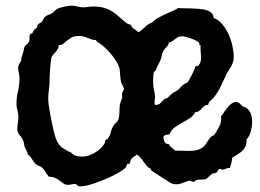

<svg xmlns="http://www.w3.org/2000/svg" viewBox="-20 -621 918 677"><path d="M849.1 -128.9V-125Q849.1 -111.3 844.5 -102.5Q839.8 -93.8 832.5 -87.4Q825.2 -81.1 815.9 -75.7Q806.6 -70.3 797.9 -64V-60.1Q797.9 -51.8 795.2 -44.2Q792.5 -36.6 791 -28.8H789.1Q781.2 -28.8 775.9 -25.9Q770.5 -22.9 765.1 -22.9Q760.3 -22.9 755.9 -25.9Q751 -24.9 749.5 -22.5Q748 -20 746.6 -17.1Q745.1 -14.2 742.2 -12Q739.3 -9.8 731.9 -9.8Q729.5 -9.8 726.3 -7.1Q723.1 -4.4 719.5 -1Q715.8 2.4 712.4 5.6Q709 8.8 707 9.8Q704.6 11.2 700.7 11.5Q696.8 11.7 692.1 12Q687.5 12.2 682.9 12.5Q678.2 12.7 674.8 13.2Q670.9 14.2 668 17.1Q665 20 662.1 20Q658.2 20 655 18.1Q651.9 16.1 647.9 16.1Q644.5 16.1 639.6 18.1Q634.8 20 628.9 22.5Q623 24.9 616.2 26.9Q609.4 28.8 602.1 28.8Q592.3 28.8 585 25.9Q584.5 25.9 579.3 22.7Q574.2 19.5 566.7 14.6Q559.1 9.8 550.3 4.2Q541.5 -1.5 533.7 -6.6Q525.9 -11.7 520.5 -15.1Q515.1 -18.6 514.2 -19L511.2 -25.9Q502.9 -29.8 497.1 -36.6Q491.2 -43.5 486.1 -51Q481 -58.6 475.3 -65.4Q469.7 -72.3 461.9 -76.2L460.9 -75.2Q458 -71.3 453.4 -69.1Q448.7 -66.9 444.8 -63Q440.9 -58.6 439.9 -53Q439 -47.4 436 -43H429.2Q426.8 -40.5 426.3 -37.1Q425.8 -33.7 422.9 -29.8Q417 -23.9 405.3 -16.6Q393.6 -9.3 378.9 -2Q364.3 5.4 347.7 12.2Q331.1 19 315.7 24.4Q300.3 29.8 286.9 33Q273.4 36.1 265.1 36.1Q258.8 36.1 256.1 34.9Q253.4 33.7 252 32Q250.5 30.3 249 29.1Q247.6 27.8 243.2 27.8Q236.8 27.8 231 29.3Q225.1 30.8 219.2 30.8Q211.4 30.8 204.8 26.4Q198.2 22 190.9 16.4Q183.6 10.7 174.3 6.3Q165 2 151.9 2Q149.9 -0.5 146.7 -5.1Q143.6 -9.8 140.4 -14.6Q137.2 -19.5 134 -23.7Q130.9 -27.8 128.9 -29.8Q125 -33.7 119.9 -34.9Q114.7 -36.1 109.9 -40Q104 -43.5 99.9 -49.3Q95.7 -55.2 92.3 -60.8Q88.9 -66.4 85.4 -70.6Q82 -74.7 78.1 -75.2Q78.1 -82.5 74.2 -88.6Q70.3 -94.7 67.9 -101.1Q65.4 -107.9 64.7 -114.5Q64 -121.1 61 -127Q58.6 -132.8 55.2 -137.2Q51.8 -141.6 48.6 -145.5Q45.4 -149.4 43.2 -154.5Q41 -159.7 41 -167Q41 -177.7 43 -188Q44.9 -198.2 44.9 -209Q44.9 -220.2 41.5 -231.4Q38.1 -242.7 38.1 -254.9Q38.1 -277.8 43.5 -300Q48.8 -322.3 48.8 -345.2Q48.8 -355 46.4 -364Q43.9 -373 43.9 -382.8Q43.9 -386.7 45.7 -390.6Q47.4 -394.5 49.6 -398.2Q51.8 -401.9 53.5 -405Q55.2 -408.2 55.2 -410.2V-415Q55.2 -416.5 56.6 -420.9Q58.1 -425.3 59.8 -430.4Q61.5 -435.5 63 -440.9Q64.5 -446.3 64.9 -449.2Q65.4 -454.1 67.1 -457Q68.8 -460 71.5 -462.2Q74.2 -464.4 76.7 -466.6Q79.1 -468.8 81.1 -472.2Q85 -479 84 -486.6Q83 -494.1 86.9 -501L94.2 -503.9Q97.7 -511.7 99.6 -514.6Q101.6 -517.6 103 -518.8Q104.5 -520 106 -520.5Q107.4 -521 109.9 -523.9Q111.3 -525.4 111.3 -528.1Q111.3 -530.8 112.8 -533.2Q115.2 -537.1 120.6 -539.6Q126 -542 128.9 -545.9Q131.8 -549.8 133.5 -554.4Q135.3 -559.1 139.2 -562Q143.6 -566.4 151.4 -568.8Q159.2 -571.3 165 -575.2Q170.4 -579.1 174.1 -583.7Q177.7 -588.4 184.1 -590.8Q187.5 -592.3 193.8 -594.2Q200.2 -596.2 207.3 -597.7Q214.4 -599.1 220.7 -600.1Q227.1 -601.1 231 -601.1Q242.2 -601.1 252.7 -598.1Q263.2 -595.2 273.9 -595.2Q283.2 -595.2 291.5 -596.7Q299.8 -598.1 308.1 -598.1Q329.1 -598.1 344.5 -594Q359.9 -589.8 371.3 -583.3Q382.8 -576.7 391.8 -568.8Q400.9 -561 408.7 -554Q416.5 -546.9 424.3 -541Q432.1 -535.2 441.9 -533.2Q444.8 -523.9 452.9 -519Q460.9 -514.2 467.8 -507.8V-506.8Q480.5 -514.6 491.2 -525.6Q502 -536.6 517.1 -542Q523.4 -550.3 538.1 -558.3Q552.7 -566.4 567.9 -573.2Q583 -580.1 594.7 -585.2Q606.4 -590.3 606.9 -592.8Q616.2 -591.8 629.2 -591.8Q642.1 -591.8 656 -591.3Q669.9 -590.8 683.8 -589.6Q697.8 -588.4 708.5 -585Q719.2 -581.5 726.1 -575Q732.9 -568.4 732.9 -558.1Q750.5 -551.3 763.9 -535.4Q777.3 -519.5 786.1 -499.8Q794.9 -480 799.6 -458.7Q804.2 -437.5 804.2 -419.9Q804.2 -409.7 801.3 -401.1Q798.3 -392.6 794.2 -385.3Q790 -377.9 785.4 -371.3Q780.8 -364.7 777.8 -357.9Q768.1 -337.4 759 -317.9Q750 -298.3 735.8 -279.8Q730.5 -272.9 722.9 -266.6Q715.3 -260.3 713.9 -251Q705.1 -251 700.2 -247.1Q695.3 -243.2 691.4 -238.5Q687.5 -233.9 682.6 -230Q677.7 -226.1 668.9 -226.1Q661.6 -211.9 648.4 -203.6Q635.3 -195.3 621.6 -187.7Q607.9 -180.2 595.7 -171.4Q583.5 -162.6 578.1 -147.9Q572.8 -146.5 565.7 -145.3Q558.6 -144 556.2 -138.2Q556.2 -128.9 560.1 -120.8Q564 -112.8 575.2 -112.8Q579.1 -105.5 585.4 -100.3Q591.8 -95.2 598.1 -89.8H607.9Q617.7 -89.8 627.4 -89.4Q637.2 -88.9 647 -88.9Q665 -88.9 676.3 -92.3Q687.5 -95.7 694.3 -100.8Q701.2 -106 705.3 -112.3Q709.5 -118.7 713.4 -125Q717.3 -131.3 722.2 -136.7Q727.1 -142.1 735.8 -145Q739.3 -151.4 743.4 -158Q747.6 -164.6 751.2 -171.4Q754.9 -178.2 757.3 -185.5Q759.8 -192.9 759.8 -200.2Q759.8 -202.6 759.8 -204.6Q759.8 -206.5 758.8 -209Q763.2 -214.8 769 -223.9Q774.9 -232.9 781.7 -241.2Q788.6 -249.5 796.1 -255.4Q803.7 -261.2 812 -261.2Q819.3 -261.2 825.4 -256.1Q831.5 -251 835.9 -245.1Q845.7 -243.7 852.1 -238Q858.4 -232.4 862.3 -224.9Q866.2 -217.3 867.7 -208.3Q869.1 -199.2 869.1 -190.9Q869.1 -175.8 864.3 -157.7Q859.4 -139.6 849.1 -128.9ZM410.2 -324.2Q406.7 -330.6 405.5 -338.4Q404.3 -346.2 403.8 -354.2Q403.3 -362.3 402.6 -370.1Q401.9 -377.9 399.9 -384.8Q396.5 -395 387.9 -408.2Q379.4 -421.4 368.4 -434.1Q357.4 -446.8 345.5 -457.3Q333.5 -467.8 323.2 -472.2L318.8 -479Q315.9 -480.5 311.5 -480.5Q307.1 -480.5 303.2 -481.9Q292 -485.8 281.7 -490Q271.5 -494.1 258.8 -494.1Q242.2 -494.1 232.9 -489Q223.6 -483.9 216.8 -478Q210 -472.2 203.6 -467Q197.3 -461.9 187 -461.9Q187 -454.1 183.8 -448.5Q180.7 -442.9 176.3 -438Q171.9 -433.1 167.5 -428.2Q163.1 -423.3 161.1 -417Q160.2 -413.1 158.9 -402.3Q157.7 -391.6 156.7 -378.7Q155.8 -365.7 155.3 -354Q154.8 -342.3 154.8 -336.9Q154.8 -320.3 152.3 -303.5Q149.9 -286.6 149.9 -270Q149.9 -264.6 151.4 -253.7Q152.8 -242.7 155.3 -228.8Q157.7 -214.8 160.6 -199.5Q163.6 -184.1 166.7 -170.4Q169.9 -156.7 172.9 -145.8Q175.8 -134.8 178.2 -129.9Q183.1 -117.7 188 -111.3Q192.9 -105 197.8 -101.3Q202.6 -97.7 208 -95Q213.4 -92.3 219.2 -87.9Q227.1 -85.9 230.5 -82.8Q233.9 -79.6 238 -76.4Q242.2 -73.2 249.3 -71Q256.3 -68.8 272 -68.8Q282.2 -68.8 293.5 -72.8Q304.7 -76.7 314.9 -82.8Q325.2 -88.9 333.7 -96.9Q342.3 -105 348.1 -113.8Q350.6 -117.2 350.1 -120.6Q349.6 -124 352.1 -127Q353.5 -129.4 356.4 -129.9Q359.4 -130.4 360.8 -132.8Q367.7 -142.6 370.8 -155.5Q374 -168.5 380.9 -179.2Q383.8 -184.6 389.2 -188.2Q394.5 -191.9 397 -198.2Q398.9 -203.6 399.9 -210.4Q400.9 -217.3 401.1 -224.6Q401.4 -231.9 401.6 -239.3Q401.9 -246.6 402.8 -252.9Q403.8 -257.3 406.2 -263.7Q408.7 -270 411.1 -276.9Q410.2 -279.3 410.2 -282.2Q410.2 -285.2 410.2 -288.1Q410.2 -293.9 413.6 -298.8Q417 -303.7 417 -309.1V-310.1ZM688 -460.9Q682.6 -460.9 683.1 -464.4Q683.6 -467.8 681.2 -471.2Q678.7 -474.1 670.9 -478Q663.1 -481.9 654.1 -485.1Q645 -488.3 636.2 -490.7Q627.4 -493.2 623 -493.2Q613.3 -493.2 607.2 -489.7Q601.1 -486.3 596.2 -482.4Q591.3 -478.5 586.4 -475.1Q581.5 -471.7 575.2 -471.2Q575.2 -466.8 573 -462.9Q570.8 -459 567.6 -455.6Q564.5 -452.1 561.3 -448.7Q558.1 -445.3 556.2 -441.9Q552.2 -434.6 550.5 -426Q548.8 -417.5 545.9 -409.2Q542 -399.9 537.6 -391.8Q533.2 -383.8 529.8 -374L522.9 -367.2Q520.5 -357.9 520.3 -347.9Q520 -337.9 520 -328.1Q520 -315.4 522.9 -304Q525.9 -292.5 526.9 -279.8Q526.9 -275.4 525.9 -270.3Q524.9 -265.1 524.9 -259.8Q524.9 -257.3 525.1 -255.4Q525.4 -253.4 526.9 -251H528.8Q540 -251 545.4 -257.3Q550.8 -263.7 559.1 -271Q562 -273.4 565.4 -273.9Q568.8 -274.4 571.8 -276.9Q576.7 -281.7 580.1 -284.9Q583.5 -288.1 586.4 -290.5Q589.4 -293 592.8 -295.2Q596.2 -297.4 601.1 -299.8Q606.9 -302.7 611.1 -307.1Q615.2 -311.5 619.4 -315.9Q623.5 -320.3 628.4 -324Q633.3 -327.6 640.1 -329.1Q643.1 -332.5 647.5 -340.1Q651.9 -347.7 656.2 -356.4Q660.6 -365.2 664.3 -373.8Q668 -382.3 668.9 -387.2H670.9Q676.3 -387.2 679.7 -390.4Q683.1 -393.6 685.3 -398.2Q687.5 -402.8 688.2 -408.2Q689 -413.6 689 -418Q689 -426.3 688 -433.8Q687 -441.4 687 -449.2Q687 -452.1 687 -455.1Q687 -458 688 -460.9Z"/></svg>

Font: Margarine
Style: Regular
Weight: 400
Designer: Astigmatic (AOETI)
Foundry: Astigmatic (AOETI)
Version: Version 1.000